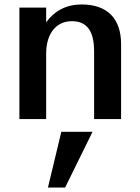

<svg xmlns="http://www.w3.org/2000/svg" viewBox="-20 -534 629 861"><path d="M187 -294C187 -383 232 -439 302 -439C370 -439 402 -395 402 -303V0H523V-336C523 -451 461 -514 346 -514C278 -514 225 -486 187 -434V-500H67V0H187ZM395 57H255L195 307H272Z"/></svg>

Font: Perun SemiBold
Style: Regular
Weight: 600
Foundry: Copyright (c) Stefan Peev, Context Ltd, 2016
Version: Version 1.089